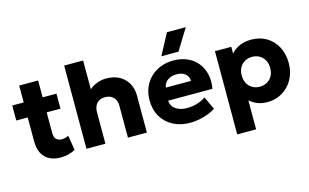

<svg xmlns="http://www.w3.org/2000/svg" viewBox="-111 -1081 2585 1605"><g transform="rotate(-15 1182.0 -278.5)"><path d="M292.5 15Q207.5 15 159 -32.8Q110.5 -80.5 110.5 -175.5V-656H274.5V-510H394V-380H274.5V-204Q274.5 -163 292.5 -146.5Q310.5 -130 339 -130Q354.5 -130 369.8 -133.8Q385 -137.5 398 -145L419 -16.5Q395.5 -3.5 362.5 5.8Q329.5 15 292.5 15ZM11.5 -380V-510H125.5V-380Z M517 0V-720H681V-396L647 -436.5Q680 -477 725.5 -501Q771 -525 826 -525Q897.5 -525 945.2 -496.5Q993 -468 1016.5 -422Q1040 -376 1040 -323V0H876V-277Q876 -321 850.5 -348.5Q825 -376 779 -376.5Q748 -377 726.2 -364.2Q704.5 -351.5 692.8 -327.8Q681 -304 681 -271.5V0Z M1413 15Q1329 15 1265.5 -18.8Q1202 -52.5 1166.5 -113.2Q1131 -174 1131 -255.5Q1131 -314.5 1151.8 -364Q1172.5 -413.5 1209.8 -449.5Q1247 -485.5 1297.8 -505.2Q1348.5 -525 1409.5 -525Q1476.5 -525 1529 -501.2Q1581.5 -477.5 1615.8 -435.2Q1650 -393 1663 -335.8Q1676 -278.5 1664 -211.5H1281Q1281.5 -181.5 1299 -159Q1316.5 -136.5 1347 -123.8Q1377.5 -111 1418 -111Q1463 -111 1503.5 -122.8Q1544 -134.5 1581 -159L1632.5 -48Q1609 -30 1571.8 -15.8Q1534.5 -1.5 1492.8 6.8Q1451 15 1413 15ZM1291 -322H1508Q1507 -360.5 1479.5 -383.5Q1452 -406.5 1405 -406.5Q1357.5 -406.5 1326.2 -383.5Q1295 -360.5 1291 -322ZM1322 -585 1419 -767H1582L1470 -585Z M1765.5 210V-510H1907V-451.5Q1935.5 -485 1979.8 -505Q2024 -525 2082.5 -525Q2155.5 -525 2212.8 -491.5Q2270 -458 2303 -397Q2336 -336 2336 -255Q2336 -198 2317.2 -148.8Q2298.5 -99.5 2264 -62.8Q2229.5 -26 2182.8 -5.5Q2136 15 2079.5 15Q2034.5 15 1996.8 0.5Q1959 -14 1929 -40.5V210ZM2052 -126Q2087.5 -126 2115.5 -141.8Q2143.5 -157.5 2159.5 -186.5Q2175.5 -215.5 2175.5 -255Q2175.5 -295 2159.2 -323.8Q2143 -352.5 2115.2 -368.2Q2087.5 -384 2052 -384Q2017 -384 1989 -368.2Q1961 -352.5 1945 -323.8Q1929 -295 1929 -255Q1929 -215.5 1945 -186.5Q1961 -157.5 1988.8 -141.8Q2016.5 -126 2052 -126Z"/></g></svg>

Font: Geologica Roman
Style: Bold
Weight: 700
Designer: Sindre Bremnes, Frode Helland
Foundry: Monokrom Skriftforlag AS
Version: Version 1.010;gftools[0.9.28]